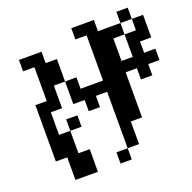

<svg xmlns="http://www.w3.org/2000/svg" viewBox="-166 -1025 1333 1333"><g transform="rotate(-20 500.0 -359.0)"><path d="M750 -526.4H833V-692.4H917V-776.4H833V-692.4H750ZM83 -26.4V-442.4H167V-692.4H83V-776.4H250V-692.4H333V-526.4H417V-442.4H583V-776.4H500V-859.4H667V-776.4H833V-859.4H917V-776.4H1000V-609.4H917V-526.4H1000V-442.4H917V-359.4H833V-442.4H750V-109.4H667V57.6H583V140.6H500V57.6H583V-359.4H500V-276.4H417V-359.4H333V-526.4H250V-359.4H167V-192.4H250V-26.4H333V140.6H167V-26.4ZM250 -192.4V-276.4H333V-192.4Z"/></g></svg>

Font: KH Dot Dougenzaka 12
Style: Regular
Weight: 400
Designer: Original version for X68000 by Keitarou Hiraki (http://hp.vector.co.jp/authors/VA000874/) / TrueType conversion by Homem
Version: Version 1.00.20150527